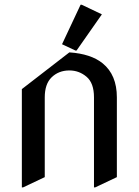

<svg xmlns="http://www.w3.org/2000/svg" viewBox="-20 -780 592 819"><path d="M73.2 19.5V-399.9L275.9 -556.6Q368.2 -550.3 418 -509.8Q478.5 -460.4 478.5 -364.7V-24.4L385.7 19.5H380.9V-364.7Q380.9 -425.8 349.1 -452.6Q317.4 -479.5 275.9 -479.5Q230 -479.5 199.7 -449.7Q170.9 -421.4 170.9 -364.7V-24.4L78.1 19.5ZM323.7 -759.8H328.6L414.6 -718.8L306.6 -564.5H301.8L244.6 -591.3Z"/></svg>

Font: Nova Cut
Style: Book
Weight: 400
Version: Version 2.000